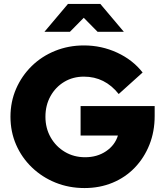

<svg xmlns="http://www.w3.org/2000/svg" viewBox="-20 -941 836 972"><path d="M408 11Q329 11 261 -16.5Q193 -44 141.5 -93.5Q90 -143 61.5 -208.5Q33 -274 33 -350Q33 -426 61.5 -491.5Q90 -557 140.5 -606.5Q191 -656 259 -683.5Q327 -711 405 -711Q494 -711 573 -674.5Q652 -638 702 -574L581 -465Q511 -553 405 -553Q349 -553 305 -526.5Q261 -500 235.5 -454Q210 -408 210 -350Q210 -292 236.5 -245.5Q263 -199 308.5 -172Q354 -145 411 -145Q472 -145 517 -175.5Q562 -206 577 -255H388V-404H763V-354Q763 -275 736.5 -208.5Q710 -142 662.5 -92.5Q615 -43 550 -16Q485 11 408 11ZM474 -780 404 -851 334 -780H205L324 -921H488L607 -780Z"/></svg>

Font: Red Hat Display Black
Style: Regular
Weight: 900
Designer: Pentagram, MCKL
Foundry: Pentagram, MCKL
Version: Version 1.023; ttfautohint (v1.8.3)